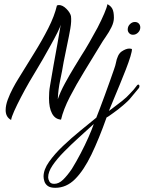

<svg xmlns="http://www.w3.org/2000/svg" viewBox="-20 -561 690 917"><path d="M33 12Q7 -2 7 -35Q7 -58 17 -85Q27 -112 41 -138.5Q55 -165 67 -184Q105 -246 143 -307Q181 -368 210.5 -426Q240 -484 252 -535Q258 -537 261 -537Q279 -537 297 -519Q315 -501 319 -484Q322 -460 316 -425Q310 -390 301 -348.5Q292 -307 284 -265Q277 -222 267.5 -178Q258 -134 256 -87Q268 -122 290 -162.5Q312 -203 334 -239Q356 -275 367 -293Q386 -322 406.5 -358Q427 -394 446 -429Q465 -466 478 -496.5Q491 -527 493 -541Q509 -533 516.5 -519Q524 -505 524 -476Q524 -455 512.5 -431.5Q501 -408 485.5 -386Q470 -364 459 -345Q422 -284 383 -220.5Q344 -157 313.5 -98Q283 -39 271 12Q271 11 270.5 11Q270 11 270 10Q243 8 228.5 -19Q214 -46 214 -92Q214 -106 215 -121Q216 -136 219 -152Q226 -195 235.5 -248Q245 -301 254.5 -353Q264 -405 270 -443Q268 -433 254 -405Q240 -377 221 -343Q202 -309 185 -279Q168 -249 159 -235Q141 -206 120 -169.5Q99 -133 80 -96.5Q61 -60 48 -31Q35 -2 33 12ZM615 -395Q604 -395 597 -402.5Q590 -410 590 -420Q590 -435 600.5 -445.5Q611 -456 624 -456Q636 -456 643 -448.5Q650 -441 650 -430Q650 -416 639.5 -405.5Q629 -395 615 -395ZM244 336Q220 336 208 327Q196 318 192 305Q188 292 188 282Q188 249 214.5 211.5Q241 174 281 136Q321 98 364 63Q407 28 440 1Q446 -14 457 -43Q468 -72 480.5 -106Q493 -140 504.5 -172.5Q516 -205 524 -228Q532 -251 533 -258Q541 -302 561.5 -315.5Q582 -329 597 -329Q604 -329 610 -327Q611 -318 603 -291.5Q595 -265 581 -229Q567 -193 551.5 -155.5Q536 -118 522 -84.5Q508 -51 500 -31L511 -39Q537 -58 562 -78Q587 -98 599 -112Q610 -123 618.5 -133Q627 -143 635 -154Q638 -157 640 -157Q646 -157 646 -149Q646 -143 642 -139Q621 -113 598 -86Q592 -79 568.5 -58.5Q545 -38 519 -20Q513 -16 505 -10Q497 -4 489 0Q453 102 416.5 177.5Q380 253 338.5 294.5Q297 336 244 336ZM239 317Q261 317 281.5 297Q302 277 323 246Q344 212 365 172Q386 132 402.5 94.5Q419 57 428 31Q394 62 356.5 96Q319 130 285.5 164Q252 198 231 229Q210 260 210 286Q210 295 216 306Q222 317 239 317Z"/></svg>

Font: Birthstone
Style: Regular
Weight: 400
Designer: Robert E. Leuschke
Foundry: Robert E. Leuschke
Version: Version 1.013; ttfautohint (v1.8.3)